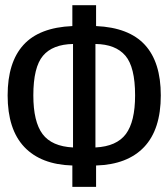

<svg xmlns="http://www.w3.org/2000/svg" viewBox="-20 -727 655 747"><path d="M353.8 -706.7V-625.6Q481.5 -620 543.6 -552.6Q605.6 -485.1 605.6 -355.9Q605.6 -223.6 540.8 -155.1Q475.9 -86.7 353.8 -83.1V0H261.5V-83.1Q139.5 -86.7 74.6 -155.1Q9.7 -223.6 9.7 -355.9Q9.7 -484.6 71.3 -552.3Q132.8 -620 261.5 -625.6V-706.7ZM264.1 -555.9Q184.6 -554.4 147.2 -510Q109.7 -465.6 109.7 -355.9Q109.7 -253.3 145.6 -205.4Q181.5 -157.4 264.1 -153.3ZM351.3 -555.9V-153.3Q433.8 -157.4 469.7 -205.6Q505.6 -253.8 505.6 -355.9Q505.6 -466.2 467.7 -510.5Q429.7 -554.9 351.3 -555.9Z"/></svg>

Font: Fira Code Retina
Style: Regular
Weight: 450
Monospace: yes
Designer: Carrois Corporate, Edenspiekermann AG, Nikita Prokopov
Foundry: Carrois Corporate, Edenspiekermann AG, Nikita Prokopov
Version: Version 6.002